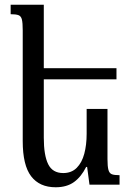

<svg xmlns="http://www.w3.org/2000/svg" viewBox="-20 -780 555 811"><path d="M434 -320V-108Q434 -77 438 -62.5Q442 -48 452.5 -44Q463 -40 485 -40V0H358L348 -75H344Q323 -33 292.5 -11Q262 11 215 11Q147 11 111.5 -35.5Q76 -82 76 -184V-652Q76 -683 72.5 -697.5Q69 -712 58 -716Q47 -720 25 -720V-760H165V-492H472V-445H165V-198Q165 -124 183.5 -86.5Q202 -49 247 -49Q282 -49 304 -71Q326 -93 336 -130.5Q346 -168 346 -215V-320Z"/></svg>

Font: Noto Serif Armenian Condensed Medium
Style: Regular
Weight: 500
Width: 3
Designer: Monotype Design Team
Foundry: Monotype Imaging Inc.
Version: Version 2.008; ttfautohint (v1.8.4.7-5d5b)